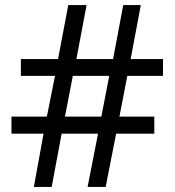

<svg xmlns="http://www.w3.org/2000/svg" viewBox="-20 -734 686 754"><path d="M480 -436 449 -276H586V-209H436L395 0H324L365 -209H222L183 0H113L151 -209H25V-276H164L196 -436H62V-502H208L248 -714H320L280 -502H424L464 -714H533L493 -502H620V-436ZM235 -276H378L409 -436H266Z"/></svg>

Font: uguzrati25
Style: Book
Weight: 400
Designer: Jelle Bosma - Monotype Design Team, Universal Thirst
Foundry: Monotype Imaging Inc.
Version: Version 2.106